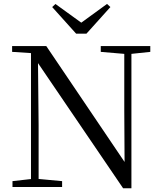

<svg xmlns="http://www.w3.org/2000/svg" viewBox="-20 -966 836 992"><path d="M266.5 -945.4 427.3 -829.1H372.7L533 -945.7L550.4 -929.6L426.5 -791.9H373.5L249.6 -929.6ZM44.5 0V-30.1L150.3 -42.1H171.8L300.9 -30.1V0ZM140.1 0V-704.6H175.7L179.5 -319.3V0ZM500.6 -698V-728H756.5V-698L651.5 -686.9H630.9ZM616.1 6.7 166.9 -653.8 164.7 -655.5 140.7 -691.6 42.6 -698V-728H219.1L641.4 -102.9L623.8 -96.7L622.1 -395.1V-728H659V6.7Z"/></svg>

Font: Noto Serif HK
Style: Regular
Weight: 200
Designer: Ryoko NISHIZUKA 西塚涼子 (kana & ideographs); Frank Grießhammer (Latin, Greek & Cyrillic); Wenlong ZHANG 张文龙 (bopomofo); San
Foundry: Adobe
Version: Version 2.001;hotconv 1.1.0;makeotfexe 2.6.0